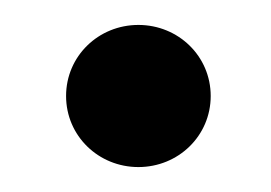

<svg xmlns="http://www.w3.org/2000/svg" viewBox="-20 -113 217 154"><path d="M33 -36C33 -4 59 21 91 21C123 21 149 -4 149 -36C149 -68 123 -93 91 -93C59 -93 33 -68 33 -36Z"/></svg>

Font: Charger Sport
Style: SeBd
Weight: 600
Designer: Jasper
Foundry: Cannot Into Space Fonts
Version: Version 1.1